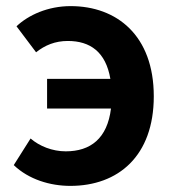

<svg xmlns="http://www.w3.org/2000/svg" viewBox="-20 -594 567 628"><path d="M98 -423C127 -446 160 -460 202 -460C275 -460 326 -424 341 -336H134V-239H343C331 -141 276 -99 195 -99C151 -99 109 -116 80 -141L25 -54C74 -7 144 14 210 14C367 14 483 -84 483 -279C483 -478 362 -574 211 -574C137 -574 73 -545 34 -508Z"/></svg>

Font: Genne Gothic Bold
Style: Regular
Weight: 700
Designer: Ryoko NISHIZUKA (kana & ideographs); Paul D. Hunt (Latin, Greek & Cyrillic); Wenlong ZHANG (bopomofo); Sandoll Communica
Foundry: Adobe Systems Incorporated
Version: Version 1.004;PS 1.004;hotconv 16.6.51;makeotf.lib2.5.65220